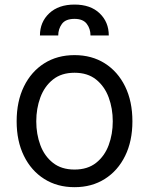

<svg xmlns="http://www.w3.org/2000/svg" viewBox="-20 -788 637 820"><path d="M444.6 -636.4H366.5Q366.5 -665.1 350.5 -686.3Q334.5 -707.4 298.3 -707.4Q259.9 -707.4 244.3 -685.7Q228.7 -664.1 228.7 -636.4H150.6Q150.6 -693.9 190.3 -731.2Q230.1 -768.5 298.3 -768.5Q366.5 -768.5 405.5 -731.2Q444.6 -693.9 444.6 -636.4ZM298.3 11.4Q224.4 11.4 168.9 -23.8Q113.3 -58.9 82.2 -122.2Q51.1 -185.4 51.1 -269.9Q51.1 -355.1 82.2 -418.7Q113.3 -482.2 168.9 -517.4Q224.4 -552.6 298.3 -552.6Q372.2 -552.6 427.7 -517.4Q483.3 -482.2 514.4 -418.7Q545.5 -355.1 545.5 -269.9Q545.5 -185.4 514.4 -122.2Q483.3 -58.9 427.7 -23.8Q372.2 11.4 298.3 11.4ZM298.3 -63.9Q354.4 -63.9 390.6 -92.7Q426.8 -121.4 444.2 -168.3Q461.6 -215.2 461.6 -269.9Q461.6 -324.6 444.2 -371.8Q426.8 -419 390.6 -448.2Q354.4 -477.3 298.3 -477.3Q242.2 -477.3 206 -448.2Q169.7 -419 152.3 -371.8Q134.9 -324.6 134.9 -269.9Q134.9 -215.2 152.3 -168.3Q169.7 -121.4 206 -92.7Q242.2 -63.9 298.3 -63.9Z"/></svg>

Font: Linik Sans
Style: Regular
Weight: 400
Designer: Rasmus Andersson (font), Marc Monis (original base), Kil Hyung-jin (Pretendard portions), Cristiano Sobral (main changes
Foundry: rsms
Version: Version 3.018;May 31, 2022;FontCreator 14.0.0.2814 64-bit; t